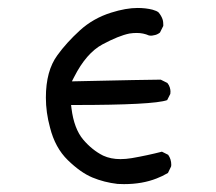

<svg xmlns="http://www.w3.org/2000/svg" viewBox="-20 -472 540 480"><path d="M324.2 -452.1Q294.9 -452.1 257.8 -440.4Q212.9 -426.3 179.7 -396Q146 -365.2 123.5 -334Q94.7 -294.9 94.7 -228Q94.7 -190.9 105 -153.3Q117.7 -102.5 149.7 -71.5Q181.6 -40.5 210.9 -28.3Q240.2 -16.1 273.9 -12.2Q282.2 -11.7 290 -11.7Q335.9 -11.7 371.6 -25.9Q385.7 -31.2 399.9 -39.6L407.7 -55.7Q408.2 -57.6 408.2 -59.6Q408.2 -74.2 400.4 -85L384.8 -92.8Q348.6 -83.5 309.6 -76.7Q294.4 -74.2 281.2 -74.2Q256.8 -74.2 237.8 -83Q210.4 -96.7 188 -123Q165 -150.4 158.7 -201.2L157.7 -209.5H166Q363.8 -209.5 397.9 -221.7L405.8 -237.3Q406.2 -239.3 406.2 -243.4Q406.2 -247.6 404.5 -253.4Q402.8 -259.3 398.4 -264.6L381.8 -272.9Q352.5 -272.9 159.7 -268.6L165.5 -279.8Q195.8 -339.4 236.3 -361.1Q276.9 -382.8 303.7 -388.2Q313 -389.6 321.8 -389.6Q338.4 -389.6 352.5 -383.3Q354.5 -382.8 357.4 -382.8Q360.4 -382.8 364.3 -383.8Q372.6 -384.8 379.9 -390.6L388.2 -407.2Q388.2 -408.7 388.2 -410.9Q388.2 -413.1 387.9 -416.5Q387.7 -419.9 386.2 -424.3Q383.3 -432.6 376.5 -440.9Q372.1 -444.8 361.3 -447.8Q344.2 -452.1 324.2 -452.1Z"/></svg>

Font: Bakudai
Style: ExtraLight
Weight: 200
Version: Version 1.48